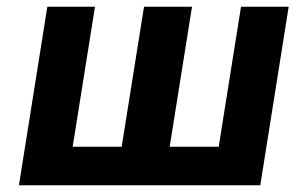

<svg xmlns="http://www.w3.org/2000/svg" viewBox="-20 -548 874 568"><path d="M36 0H750L834 -528H693L627 -114H482L548 -528H406L340 -114H195L261 -528H120Z"/></svg>

Font: Asimov Pro
Style: BdObl
Weight: 700
Designer: Google
Version: Version 2.000980; 2014